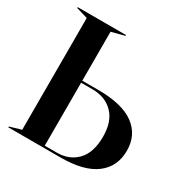

<svg xmlns="http://www.w3.org/2000/svg" viewBox="-163 -849 955 985"><g transform="rotate(30 314.0 -356.0)"><path d="M18 -5 86 -25V-687L18 -707V-712H304V-707L227 -687V-397H321Q464 -397 534.5 -345Q605 -293 605 -200Q605 -106 535.5 -53Q466 0 327 0H18ZM299 -12Q372 -12 417.5 -59.5Q463 -107 463 -201Q463 -291 416.5 -338Q370 -385 294 -385H227V-12Z"/></g></svg>

Font: Nyght Serif Medium
Style: Regular
Weight: 500
Designer: Maksym Kobuzan
Version: Version 0.410